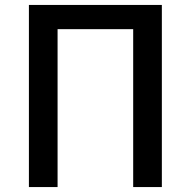

<svg xmlns="http://www.w3.org/2000/svg" viewBox="-20 -757 772 777"><path d="M97 0H213V-639H519V0H635V-737H97Z"/></svg>

Font: Source Han Sans JP Medium
Style: Regular
Weight: 500
Designer: Ryoko NISHIZUKA 西塚涼子 (kana, bopomofo & ideographs); Paul D. Hunt (Latin, Greek & Cyrillic); Sandoll Communications 산돌커뮤니
Foundry: Adobe
Version: Version 2.002;hotconv 1.0.116;makeotfexe 2.5.65601